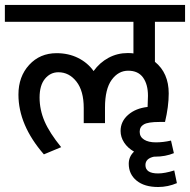

<svg xmlns="http://www.w3.org/2000/svg" viewBox="-34 -645 773 781"><path d="M609.4 115.7Q553.2 115.7 521.5 89.6Q489.7 63.5 489.7 21Q489.7 -7.8 511.2 -28.3Q485.4 -43 470.9 -65.2Q456.5 -87.4 456.5 -112.3Q456.5 -150.9 487.1 -177.7Q517.6 -204.6 566.4 -210Q567.9 -251 567.9 -255.4Q567.9 -301.8 547.9 -329.6Q527.8 -357.4 487.5 -357.4Q447.3 -357.4 420.2 -320.1Q393.1 -282.7 393.1 -207.5V-144H306.6V-205.6Q306.6 -275.4 276.9 -313.2Q247.1 -351.1 203.6 -351.1Q170.9 -351.1 148.9 -324.5Q127 -297.9 127 -248.3Q127 -198.7 147.2 -151.6Q167.5 -104.5 214.8 -46.4L144.5 -17.1Q41 -136.2 41 -260.3Q41 -333.5 84.7 -381.1Q128.4 -428.7 196.3 -428.7Q244.6 -428.7 283.4 -409.4Q322.3 -390.1 346.7 -356Q371.6 -390.6 407.5 -409.9Q443.4 -429.2 485.4 -429.2Q501 -429.2 508.8 -427.7V-556.2H-14.2V-625H718.8V-556.2H596.2V-393.6Q652.3 -348.1 652.3 -265.1Q652.3 -211.4 637.2 -148.9H614.3Q568.8 -148.9 551.5 -139.2Q534.2 -129.4 534.2 -108.9Q534.2 -88.4 552 -77.1Q569.8 -65.9 599.9 -65.9Q629.9 -65.9 661.6 -73.2L673.3 -22Q638.7 -7.8 597.7 -7.8H592.8Q557.6 -0.5 557.6 26.4Q557.6 60.5 608.9 60.5Q636.2 60.5 674.8 48.3L685.5 99.6H686.5Q648.9 115.7 609.4 115.7Z"/></svg>

Font: Yantramanav
Style: Regular
Weight: 400
Version: Version 1.001;PS 1.0;hotconv 1.0.72;makeotf.lib2.5.5900; ttf